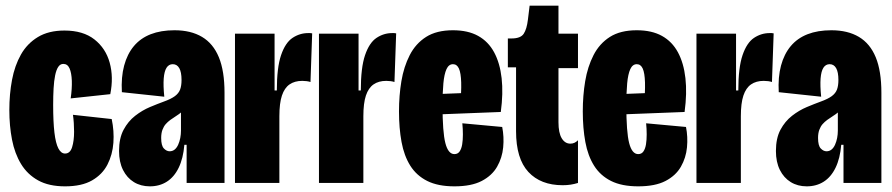

<svg xmlns="http://www.w3.org/2000/svg" viewBox="-20 -647 3155 679"><path d="M210 12Q153 12 115 -9Q77 -30 54.5 -67Q32 -104 22.5 -153Q13 -202 13 -258Q13 -314 22.5 -364.5Q32 -415 54 -454Q76 -493 114 -516Q152 -539 208 -539Q274 -539 314 -507.5Q354 -476 368 -425Q382 -374 370 -314L230 -299Q235 -334 234 -361.5Q233 -389 226 -405Q219 -421 204 -421Q193 -421 186 -410.5Q179 -400 175 -380.5Q171 -361 169.5 -334.5Q168 -308 168 -276Q168 -216 172.5 -178Q177 -140 186.5 -122Q196 -104 210 -104Q228 -104 235 -126.5Q242 -149 242 -181Q242 -213 238 -241L375 -226Q384 -184 381 -142Q378 -100 360 -65Q342 -30 305.5 -9Q269 12 210 12Z M510 12Q478 12 453.5 -3Q429 -18 415 -46Q401 -74 401 -113Q401 -158 417 -188Q433 -218 458 -237.5Q483 -257 510.5 -268.5Q538 -280 560 -288Q585 -297 598.5 -307Q612 -317 617 -330.5Q622 -344 622 -364Q622 -392 614 -406Q606 -420 591 -420Q577 -420 569 -407.5Q561 -395 559 -369.5Q557 -344 561 -305L411 -321Q408 -374 419 -415Q430 -456 453.5 -484Q477 -512 513 -526Q549 -540 597 -540Q655 -540 694.5 -516.5Q734 -493 754 -444.5Q774 -396 774 -319V-192Q774 -160 774 -128Q774 -96 774 -64Q774 -32 774 0H640Q640 -34 640 -67.5Q640 -101 640 -135H632Q628 -87 612 -54Q596 -21 570 -4.5Q544 12 510 12ZM580 -112Q590 -112 597.5 -118Q605 -124 610 -135Q615 -146 617.5 -159Q620 -172 620 -185V-256L641 -272Q633 -260 623 -251.5Q613 -243 602.5 -236.5Q592 -230 582.5 -223Q573 -216 566 -208Q559 -200 554.5 -188Q550 -176 550 -159Q550 -132 559.5 -122Q569 -112 580 -112Z M811 0V-297V-528H951V-327H959Q959 -408 974 -452Q989 -496 1014.5 -513Q1040 -530 1070 -530Q1074 -530 1077 -530Q1080 -530 1084 -529L1078 -357Q1072 -359 1064.5 -360Q1057 -361 1049 -361Q1022 -361 1004 -348.5Q986 -336 977 -309Q968 -282 968 -236V0Z M1108 0V-297V-528H1248V-327H1256Q1256 -408 1271 -452Q1286 -496 1311.5 -513Q1337 -530 1367 -530Q1371 -530 1374 -530Q1377 -530 1381 -529L1375 -357Q1369 -359 1361.5 -360Q1354 -361 1346 -361Q1319 -361 1301 -348.5Q1283 -336 1274 -309Q1265 -282 1265 -236V0Z M1587 12Q1529 12 1491 -7Q1453 -26 1431 -61Q1409 -96 1400 -145Q1391 -194 1391 -253Q1391 -309 1399.5 -360Q1408 -411 1429 -452Q1450 -493 1487 -516.5Q1524 -540 1582 -540Q1635 -540 1671 -520Q1707 -500 1727.5 -462Q1748 -424 1754 -370.5Q1760 -317 1751 -251L1493 -241V-313L1621 -318L1607 -268Q1612 -322 1611 -355.5Q1610 -389 1603 -404.5Q1596 -420 1582 -420Q1567 -420 1559 -402.5Q1551 -385 1548 -352.5Q1545 -320 1545 -274Q1545 -180 1555 -141Q1565 -102 1587 -102Q1599 -102 1605.5 -111.5Q1612 -121 1614.5 -136.5Q1617 -152 1617 -171.5Q1617 -191 1615 -211L1756 -198Q1763 -163 1759.5 -126Q1756 -89 1738 -57.5Q1720 -26 1683.5 -7Q1647 12 1587 12Z M1970 8Q1892 8 1848.5 -39Q1805 -86 1805 -183V-409H1776V-511H1789Q1821 -511 1832 -527.5Q1843 -544 1847 -578L1853 -627H1955V-528H2024V-406H1955V-215Q1955 -177 1966.5 -158Q1978 -139 1997 -139Q2005 -139 2011.5 -142Q2018 -145 2024 -151V0Q2011 4 1998 6Q1985 8 1970 8Z M2237 12Q2179 12 2141 -7Q2103 -26 2081 -61Q2059 -96 2050 -145Q2041 -194 2041 -253Q2041 -309 2049.5 -360Q2058 -411 2079 -452Q2100 -493 2137 -516.5Q2174 -540 2232 -540Q2285 -540 2321 -520Q2357 -500 2377.5 -462Q2398 -424 2404 -370.5Q2410 -317 2401 -251L2143 -241V-313L2271 -318L2257 -268Q2262 -322 2261 -355.5Q2260 -389 2253 -404.5Q2246 -420 2232 -420Q2217 -420 2209 -402.5Q2201 -385 2198 -352.5Q2195 -320 2195 -274Q2195 -180 2205 -141Q2215 -102 2237 -102Q2249 -102 2255.5 -111.5Q2262 -121 2264.5 -136.5Q2267 -152 2267 -171.5Q2267 -191 2265 -211L2406 -198Q2413 -163 2409.5 -126Q2406 -89 2388 -57.5Q2370 -26 2333.5 -7Q2297 12 2237 12Z M2443 0V-297V-528H2583V-327H2591Q2591 -408 2606 -452Q2621 -496 2646.5 -513Q2672 -530 2702 -530Q2706 -530 2709 -530Q2712 -530 2716 -529L2710 -357Q2704 -359 2696.5 -360Q2689 -361 2681 -361Q2654 -361 2636 -348.5Q2618 -336 2609 -309Q2600 -282 2600 -236V0Z M2833 12Q2801 12 2776.5 -3Q2752 -18 2738 -46Q2724 -74 2724 -113Q2724 -158 2740 -188Q2756 -218 2781 -237.5Q2806 -257 2833.5 -268.5Q2861 -280 2883 -288Q2908 -297 2921.5 -307Q2935 -317 2940 -330.5Q2945 -344 2945 -364Q2945 -392 2937 -406Q2929 -420 2914 -420Q2900 -420 2892 -407.5Q2884 -395 2882 -369.5Q2880 -344 2884 -305L2734 -321Q2731 -374 2742 -415Q2753 -456 2776.5 -484Q2800 -512 2836 -526Q2872 -540 2920 -540Q2978 -540 3017.5 -516.5Q3057 -493 3077 -444.5Q3097 -396 3097 -319V-192Q3097 -160 3097 -128Q3097 -96 3097 -64Q3097 -32 3097 0H2963Q2963 -34 2963 -67.5Q2963 -101 2963 -135H2955Q2951 -87 2935 -54Q2919 -21 2893 -4.5Q2867 12 2833 12ZM2903 -112Q2913 -112 2920.5 -118Q2928 -124 2933 -135Q2938 -146 2940.5 -159Q2943 -172 2943 -185V-256L2964 -272Q2956 -260 2946 -251.5Q2936 -243 2925.5 -236.5Q2915 -230 2905.5 -223Q2896 -216 2889 -208Q2882 -200 2877.5 -188Q2873 -176 2873 -159Q2873 -132 2882.5 -122Q2892 -112 2903 -112Z"/></svg>

Font: Bricolage Grotesque 96pt ExtraBold Condensed
Style: Regular
Weight: 800
Width: 3
Version: Version 1.001;gftools[0.9.33.dev8+g029e19f]